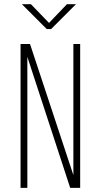

<svg xmlns="http://www.w3.org/2000/svg" viewBox="-20 -914 490 934"><path d="M80 0V-700H126L337 -62V-700H370V0H321.5L113 -637.5V0ZM86.5 -893.5H130.5L218.5 -802.5L305.5 -893.5H349.5L228.5 -772.5H207.5Z"/></svg>

Font: Trispace Condensed Thin
Style: Regular
Weight: 100
Width: 3
Designer: Tyler Finck
Foundry: Etcetera Type Company
Version: Version 1.210; ttfautohint (v1.8.3)